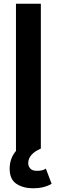

<svg xmlns="http://www.w3.org/2000/svg" viewBox="-20 -800 306 1034"><path d="M159 214Q105 214 68.5 190Q32 166 32 109Q32 53 66 13V-780H200V0Q132 30 132 79Q132 95 143 107.5Q154 120 179 120Q211 120 227 108L258 190Q216 214 159 214Z"/></svg>

Font: Tanohe Sans SemiBold
Style: Regular
Weight: 600
Designer: Village Type and Design LLC & Cristiano Sobral
Foundry: Cooper Hewitt Smithsonian Design Museum
Version: Version 1.00;September 29, 2021;FontCreator 13.0.0.2655 64-b